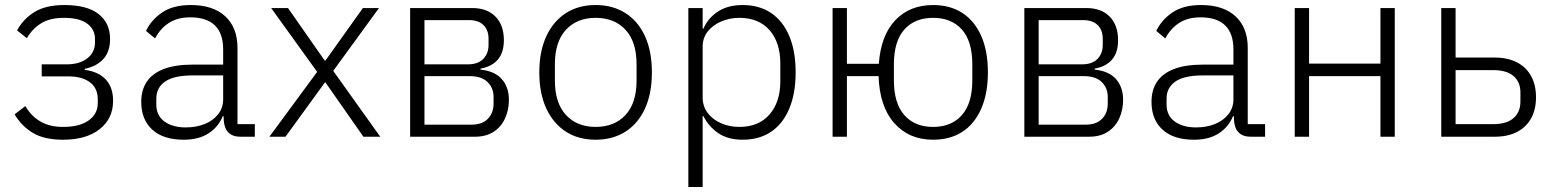

<svg xmlns="http://www.w3.org/2000/svg" viewBox="-20 -544 6178 764"><path d="M231 12Q156 12 111 -15Q66 -42 38 -89L81 -122Q103 -83 140 -61Q177 -39 231 -39Q297 -39 333 -65Q369 -91 369 -133V-149Q369 -193 338 -216.5Q307 -240 252 -240H146V-288H246Q297 -288 327.5 -312Q358 -336 358 -375V-389Q358 -427 327 -450Q296 -473 234 -473Q179 -473 144 -451.5Q109 -430 87 -392L48 -423Q72 -468 117 -496Q162 -524 236 -524Q327 -524 372.5 -488Q418 -452 418 -389Q418 -339 391.5 -309.5Q365 -280 317 -270V-266Q372 -259 401 -227.5Q430 -196 430 -143Q430 -72 376.5 -30Q323 12 231 12Z M994 0H936Q913 0 898 -9.5Q883 -19 876.5 -36Q870 -53 870 -76V-103L893 -81H866Q849 -39 810 -13.5Q771 12 711 12Q630 12 586 -28Q542 -68 542 -139Q542 -185 563.5 -218Q585 -251 630.5 -269Q676 -287 750 -287H868V-347Q868 -411 835 -443Q802 -475 737 -475Q687 -475 652.5 -453Q618 -431 597 -391L561 -421Q582 -465 625.5 -494.5Q669 -524 739 -524Q828 -524 876.5 -479Q925 -434 925 -353V-50H994ZM868 -244H748Q672 -244 637 -219.5Q602 -195 602 -152V-128Q602 -84 634.5 -60.5Q667 -37 719 -37Q761 -37 794.5 -50.5Q828 -64 848 -89.5Q868 -115 868 -149Z M1052 0 1242 -258 1059 -512H1126L1272 -303H1275L1424 -512H1488L1306 -262L1493 0H1426L1275 -216H1273L1116 0Z M1612 0V-512H1859Q1918 -512 1951.5 -478Q1985 -444 1985 -384Q1985 -335 1961 -307Q1937 -279 1892 -271V-267Q1949 -261 1977 -229Q2005 -197 2005 -147Q2005 -106 1989.5 -72.5Q1974 -39 1944 -19.5Q1914 0 1871 0ZM1669 -48H1856Q1899 -48 1921.5 -71.5Q1944 -95 1944 -132V-158Q1944 -194 1920 -217.5Q1896 -241 1850 -241H1669ZM1669 -288H1842Q1882 -288 1903 -309.5Q1924 -331 1924 -365V-390Q1924 -424 1904 -444Q1884 -464 1846 -464H1669Z M2350 12Q2282 12 2232 -20Q2182 -52 2154 -112Q2126 -172 2126 -256Q2126 -340 2154 -400Q2182 -460 2232 -492Q2282 -524 2350 -524Q2418 -524 2468.5 -492Q2519 -460 2546.5 -400Q2574 -340 2574 -256Q2574 -172 2546.5 -112Q2519 -52 2468.5 -20Q2418 12 2350 12ZM2350 -39Q2425 -39 2469 -86.5Q2513 -134 2513 -224V-288Q2513 -378 2469 -425.5Q2425 -473 2350 -473Q2276 -473 2232 -425.5Q2188 -378 2188 -288V-224Q2188 -134 2232 -86.5Q2276 -39 2350 -39Z M2719 200V-512H2776V-430H2779Q2798 -473 2837.5 -498.5Q2877 -524 2935 -524Q3001 -524 3048 -492.5Q3095 -461 3120.5 -401Q3146 -341 3146 -256Q3146 -172 3120.5 -111.5Q3095 -51 3048 -19.5Q3001 12 2935 12Q2877 12 2838.5 -14Q2800 -40 2779 -82H2776V200ZM2922 -39Q2999 -39 3042 -88.5Q3085 -138 3085 -220V-292Q3085 -375 3042 -424Q2999 -473 2922 -473Q2883 -473 2849.5 -458.5Q2816 -444 2796 -418.5Q2776 -393 2776 -359V-156Q2776 -121 2796 -94.5Q2816 -68 2849.5 -53.5Q2883 -39 2922 -39Z M3693 12Q3597 12 3538.5 -54Q3480 -120 3476 -241H3350V0H3293V-512H3350V-290H3477Q3485 -403 3542.5 -463.5Q3600 -524 3693 -524Q3760 -524 3808.5 -493Q3857 -462 3884 -402Q3911 -342 3911 -256Q3911 -171 3884 -110.5Q3857 -50 3808.5 -19Q3760 12 3693 12ZM3693 -39Q3766 -39 3807.5 -86Q3849 -133 3849 -224V-288Q3849 -380 3807.5 -426.5Q3766 -473 3693 -473Q3620 -473 3578.5 -426.5Q3537 -380 3537 -288V-224Q3537 -133 3578.5 -86Q3620 -39 3693 -39Z M4056 0V-512H4303Q4362 -512 4395.5 -478Q4429 -444 4429 -384Q4429 -335 4405 -307Q4381 -279 4336 -271V-267Q4393 -261 4421 -229Q4449 -197 4449 -147Q4449 -106 4433.5 -72.5Q4418 -39 4388 -19.5Q4358 0 4315 0ZM4113 -48H4300Q4343 -48 4365.5 -71.5Q4388 -95 4388 -132V-158Q4388 -194 4364 -217.5Q4340 -241 4294 -241H4113ZM4113 -288H4286Q4326 -288 4347 -309.5Q4368 -331 4368 -365V-390Q4368 -424 4348 -444Q4328 -464 4290 -464H4113Z M5014 0H4956Q4933 0 4918 -9.5Q4903 -19 4896.5 -36Q4890 -53 4890 -76V-103L4913 -81H4886Q4869 -39 4830 -13.5Q4791 12 4731 12Q4650 12 4606 -28Q4562 -68 4562 -139Q4562 -185 4583.5 -218Q4605 -251 4650.5 -269Q4696 -287 4770 -287H4888V-347Q4888 -411 4855 -443Q4822 -475 4757 -475Q4707 -475 4672.5 -453Q4638 -431 4617 -391L4581 -421Q4602 -465 4645.5 -494.5Q4689 -524 4759 -524Q4848 -524 4896.5 -479Q4945 -434 4945 -353V-50H5014ZM4888 -244H4768Q4692 -244 4657 -219.5Q4622 -195 4622 -152V-128Q4622 -84 4654.5 -60.5Q4687 -37 4739 -37Q4781 -37 4814.5 -50.5Q4848 -64 4868 -89.5Q4888 -115 4888 -149Z M5132 0V-512H5189V-291H5473V-512H5530V0H5473V-241H5189V0Z M5715 0V-512H5772V-315H5927Q5979 -315 6016 -296Q6053 -277 6072.5 -241.5Q6092 -206 6092 -157Q6092 -108 6072.5 -73Q6053 -38 6016.5 -19Q5980 0 5928 0ZM5772 -50H5921Q5975 -50 6002.5 -74Q6030 -98 6030 -140V-176Q6030 -218 6002.5 -241.5Q5975 -265 5921 -265H5772Z"/></svg>

Font: IBM Plex Sans Light
Style: Regular
Weight: 300
Designer: Mike Abbink, Paul van der Laan, Pieter van Rosmalen
Foundry: Bold Monday
Version: Version 3.201